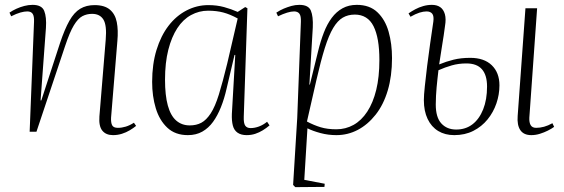

<svg xmlns="http://www.w3.org/2000/svg" viewBox="-20 -542 2319 790"><path d="M540 -24Q529 -15 514 -6Q499 3 481.5 8.5Q464 14 445 14Q416 14 401 -4.5Q386 -23 389 -63L415 -379Q420 -438 405.5 -461.5Q391 -485 359 -485Q337 -485 319 -475.5Q301 -466 284 -438Q267 -410 248 -353L130 0H102L120 -452Q121 -475 114.5 -485Q108 -495 92 -495Q80 -495 64 -490.5Q48 -486 26 -475L19 -490Q32 -499 47.5 -506Q63 -513 80 -517.5Q97 -522 114 -522Q152 -522 162 -497Q172 -472 169 -427L147 -129H150L227 -365Q246 -422 265.5 -456.5Q285 -491 310 -506Q335 -521 369 -521Q410 -521 432 -502.5Q454 -484 460.5 -451Q467 -418 463 -374L437 -58Q436 -37 441.5 -26.5Q447 -16 465 -16Q481 -16 497.5 -21Q514 -26 531 -37Z M983 -62Q982 -35 989 -25Q996 -15 1011 -15Q1028 -15 1045.5 -21.5Q1063 -28 1079 -41L1089 -26Q1076 -15 1061.5 -6Q1047 3 1030.5 8.5Q1014 14 995 14Q972 14 957.5 4Q943 -6 938 -25.5Q933 -45 934 -73L948 -316H945L912 -176Q903 -136 889 -101Q875 -66 856.5 -40.5Q838 -15 812.5 -0.5Q787 14 753 14Q701 14 668.5 -16.5Q636 -47 621 -96.5Q606 -146 606 -205Q606 -278 624 -336.5Q642 -395 673.5 -436Q705 -477 747.5 -499Q790 -521 837 -521Q872 -521 901.5 -513Q931 -505 958 -493L989 -513L998 -508ZM761 -26Q788 -26 808.5 -37Q829 -48 847 -75.5Q865 -103 880.5 -153Q896 -203 915 -281L958 -466Q927 -483 899 -490.5Q871 -498 836 -498Q799 -498 766 -480Q733 -462 709.5 -426Q686 -390 672.5 -337Q659 -284 659 -214Q659 -150 670.5 -108Q682 -66 705 -46Q728 -26 761 -26Z M1218 -452Q1219 -476 1212 -485.5Q1205 -495 1190 -495Q1178 -495 1161.5 -490Q1145 -485 1124 -475L1117 -490Q1132 -500 1147.5 -506.5Q1163 -513 1179 -517.5Q1195 -522 1212 -522Q1249 -522 1259 -498.5Q1269 -475 1267 -429L1253 -194H1255L1289 -332Q1299 -373 1312.5 -408Q1326 -443 1345 -468.5Q1364 -494 1389.5 -508Q1415 -522 1448 -522Q1501 -522 1533 -491.5Q1565 -461 1579 -411.5Q1593 -362 1593 -303Q1593 -229 1575.5 -170Q1558 -111 1525.5 -70Q1493 -29 1452 -7.5Q1411 14 1364 14Q1330 14 1298.5 5.5Q1267 -3 1245 -14L1232 198L1316 214L1315 227L1195 228L1186 219L1203 -57ZM1440 -482Q1412 -482 1390.5 -469.5Q1369 -457 1351 -427Q1333 -397 1316.5 -344.5Q1300 -292 1282 -213L1243 -42Q1271 -27 1299 -18.5Q1327 -10 1364 -10Q1402 -10 1434.5 -28Q1467 -46 1491 -82.5Q1515 -119 1528 -172Q1541 -225 1541 -295Q1541 -341 1535 -375.5Q1529 -410 1517 -434Q1505 -458 1485.5 -470Q1466 -482 1440 -482Z M1849 14Q1811 14 1783 -3Q1755 -20 1739.5 -52.5Q1724 -85 1724 -130Q1724 -150 1728 -187.5Q1732 -225 1737.5 -270.5Q1743 -316 1750 -363.5Q1757 -411 1763 -453Q1766 -476 1758.5 -485.5Q1751 -495 1735 -495Q1722 -495 1706 -490Q1690 -485 1669 -473L1661 -487Q1674 -496 1689 -504Q1704 -512 1721.5 -517Q1739 -522 1757 -522Q1778 -522 1791.5 -512.5Q1805 -503 1810.5 -483.5Q1816 -464 1811 -435Q1806 -396 1799.5 -357.5Q1793 -319 1787 -277Q1816 -289 1846.5 -296.5Q1877 -304 1915 -304Q1972 -304 2003.5 -273.5Q2035 -243 2035 -191Q2035 -153 2022.5 -116.5Q2010 -80 1986 -50.5Q1962 -21 1927.5 -3.5Q1893 14 1849 14ZM1857 -9Q1896 -9 1924 -30.5Q1952 -52 1968 -92Q1984 -132 1984 -186Q1984 -233 1963 -257Q1942 -281 1899 -281Q1867 -281 1839 -273Q1811 -265 1784 -253Q1782 -235 1780 -217.5Q1778 -200 1776.5 -183Q1775 -166 1774 -148Q1773 -130 1773 -112Q1773 -59 1796 -34Q1819 -9 1857 -9ZM2166 14Q2135 14 2121 -6.5Q2107 -27 2110 -65L2142 -508H2190L2158 -58Q2157 -38 2163.5 -27Q2170 -16 2186 -16Q2202 -16 2218.5 -20.5Q2235 -25 2253 -35L2260 -20Q2249 -12 2234 -4.5Q2219 3 2201.5 8.5Q2184 14 2166 14Z"/></svg>

Font: Literata 60pt ExtraLight
Style: Italic
Weight: 250
Italic angle: -2°
Designer: Latin by Veronika Burian and Jose Scaglione. Greek by Irene Vlachou. Cyrillic by Vera Evstafieva
Foundry: TypeTogether
Version: Version 3.103;gftools[0.9.29]